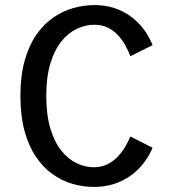

<svg xmlns="http://www.w3.org/2000/svg" viewBox="-20 -726 690 757"><path d="M349.9 11Q307.1 11 265.3 -1.2Q223.4 -13.5 186.4 -40Q149.4 -66.6 121.1 -108.7Q92.7 -150.8 76.6 -210.2Q60.5 -269.6 60.5 -348Q60.5 -426.4 76.9 -485.7Q93.3 -544.9 121.9 -586.9Q150.6 -628.9 187.9 -655.2Q225.1 -681.5 267.3 -693.8Q309.4 -706 352.2 -706Q394.4 -706 430.2 -694.3Q466.1 -682.6 495.2 -661.4Q524.3 -640.2 546 -611.5Q567.7 -582.7 581.6 -548.1L493.9 -504.3Q486.1 -525.8 473.9 -547.6Q461.8 -569.4 444.6 -587.8Q427.5 -606.1 404.6 -617.3Q381.6 -628.4 351.9 -628.4Q317 -628.4 283.2 -612.6Q249.5 -596.7 222.2 -562.9Q194.9 -529.1 178.7 -475.9Q162.5 -422.8 162.5 -348Q162.5 -273.2 178.5 -219.7Q194.6 -166.2 221.6 -132.4Q248.6 -98.6 282 -82.6Q315.3 -66.6 349.6 -66.6Q379.6 -66.6 402.9 -78Q426.1 -89.4 443.5 -107.7Q460.9 -125.9 473.4 -147Q485.8 -168.1 493.9 -187.9L581.6 -143.4Q568 -110.8 546.1 -82.6Q524.3 -54.5 495 -33.5Q465.8 -12.4 429.4 -0.7Q392.9 11 349.9 11Z"/></svg>

Font: Trispace Thin
Style: Regular
Weight: 100
Designer: Tyler Finck
Foundry: Etcetera Type Company
Version: Version 1.210